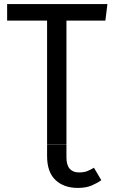

<svg xmlns="http://www.w3.org/2000/svg" viewBox="-20 -709 557 942"><path d="M15 -689H507L497 -608H306V0H211V-608H15ZM362 213Q402 213 430 201Q458 189 477 175L441 114Q424 124 408 130.5Q392 137 367 137Q338 137 322 119Q306 101 306 63V-1H211V57Q211 135 252 174Q293 213 362 213Z"/></svg>

Font: Fira Sans Variable
Style: Regular
Weight: 400
Designer: Carrois Corporate & Edenspiekermann AG
Foundry: Carrois Corporate GbR & Edenspiekermann AG
Version: Version 4.202